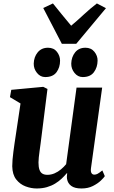

<svg xmlns="http://www.w3.org/2000/svg" viewBox="-20 -1060 648 1090"><path d="M188 10Q157 10 125.5 -1.8Q94 -13.5 72.2 -41Q50.5 -68.5 49.5 -116Q49.5 -133.5 51.2 -154.2Q53 -175 56 -198.2Q59 -221.5 62.5 -245.5Q66 -269.5 69.5 -292L96.5 -472.5L36.5 -508.5L44 -550L225.5 -567L249.5 -555L216 -288.5Q213.5 -267 210.5 -245.2Q207.5 -223.5 204.8 -203.5Q202 -183.5 200.2 -166.5Q198.5 -149.5 198.5 -137.5Q198.5 -112 204 -96.5Q209.5 -81 220.8 -74.2Q232 -67.5 249 -67.5Q270 -67.5 289.8 -76Q309.5 -84.5 326.2 -98.5Q343 -112.5 355.5 -128L414.5 -562.5H560L496.5 -105.5Q494 -86 499.5 -77.2Q505 -68.5 515.5 -68.5Q524.5 -68.5 533.8 -73.2Q543 -78 561 -92.5L575 -60Q570 -51.5 552.5 -34.8Q535 -18 507.2 -4Q479.5 10 442.5 10Q404 10 384.2 -4.8Q364.5 -19.5 360.5 -44.5Q360 -47 359.8 -50.8Q359.5 -54.5 359.8 -58.8Q360 -63 360.5 -67.5Q361 -72 361.5 -76L359.5 -77Q346.5 -61.5 330.2 -46Q314 -30.5 293 -17.8Q272 -5 246 2.5Q220 10 188 10ZM236.5 -622.5Q209 -622.5 190 -646Q171 -669.5 171.5 -699Q172.5 -736.5 194 -762.8Q215.5 -789 252.5 -789Q285.5 -789 303.2 -766Q321 -743 321 -715.5Q321 -677.5 300.8 -650Q280.5 -622.5 236.5 -622.5ZM449.5 -622.5Q422 -622.5 403 -646Q384 -669.5 384.5 -699Q385.5 -736.5 406.5 -762.8Q427.5 -789 465 -789Q497.5 -789 516 -766Q534.5 -743 534 -715.5Q533.5 -677.5 513 -650Q492.5 -622.5 449.5 -622.5ZM331 -811.5 225.5 -1014.5 280.5 -1040.5Q305.5 -1010 331.2 -977.8Q357 -945.5 384 -914Q421.5 -945.5 456 -977.8Q490.5 -1010 530 -1040.5L581.5 -1013.5L413 -811.5Z"/></svg>

Font: Merriweather 20pt ExtraBold
Style: Italic
Weight: 800
Italic angle: -7.8°
Version: Version 2.101